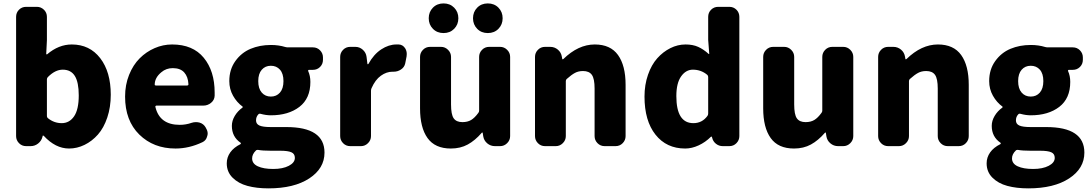

<svg xmlns="http://www.w3.org/2000/svg" viewBox="-20 -838 6256 1101"><path d="M376 13.7Q297.9 13.7 230.5 -59.6Q228.5 -60.5 226.6 -60.5Q224.6 -60.5 224.6 -58.6L223.6 -53.7Q217.8 -30.3 198.7 -15.1Q179.7 0 155.3 0H129.9Q105.5 0 88.9 -17.1Q72.3 -34.2 72.3 -57.6V-741.2Q72.3 -765.6 88.9 -782.2Q105.5 -798.8 129.9 -798.8H191.4Q214.8 -798.8 231.9 -782.2Q249 -765.6 249 -741.2V-607.4L245.1 -529.3Q245.1 -527.3 247.1 -526.4Q249 -525.4 250 -526.4Q316.4 -583 391.6 -583Q494.1 -583 554.7 -504.4Q615.2 -425.8 615.2 -294.9Q615.2 -223.6 595.2 -164.1Q575.2 -104.5 541.5 -66.4Q507.8 -28.3 464.8 -7.3Q421.9 13.7 376 13.7ZM334 -131.8Q377.9 -131.8 404.8 -170.9Q431.6 -210 431.6 -291Q431.6 -366.2 409.2 -402.3Q386.7 -438.5 339.8 -438.5Q295.9 -438.5 253.9 -395.5Q249 -389.6 249 -382.8V-171.9Q249 -165 254.9 -160.2Q290 -131.8 334 -131.8Z M986.3 13.7Q860.4 13.7 778.8 -66.4Q697.3 -146.5 697.3 -284.2Q697.3 -351.6 720.2 -408.7Q743.2 -465.8 780.8 -503.4Q818.4 -541 866.7 -562Q915 -583 966.8 -583Q1085.9 -583 1148.4 -506.8Q1210.9 -430.7 1210.9 -307.6Q1210.9 -298.8 1210.9 -289.1Q1210 -264.6 1190.4 -248.5Q1170.9 -232.4 1145.5 -232.4H877Q874 -232.4 872.1 -230Q870.1 -227.5 871.1 -224.6Q895.5 -122.1 1010.7 -122.1Q1045.9 -122.1 1079.1 -133.8Q1090.8 -137.7 1103.5 -137.7Q1114.3 -137.7 1125 -134.8Q1147.5 -127.9 1159.2 -107.4L1162.1 -101.6Q1170.9 -86.9 1170.9 -72.3Q1170.9 -64.5 1168 -56.6Q1162.1 -32.2 1140.6 -22.5Q1064.5 13.7 986.3 13.7ZM867.2 -352.5Q867.2 -347.7 874 -347.7H1052.7Q1060.5 -347.7 1060.5 -354.5Q1060.5 -355.5 1060.5 -355.5Q1058.6 -397.5 1036.6 -422.4Q1014.6 -447.3 970.7 -447.3Q932.6 -447.3 905.3 -423.8Q867.2 -392.6 867.2 -352.5Z M1519.5 242.2Q1451.2 242.2 1398.9 228Q1346.7 213.9 1313.5 180.7Q1280.3 147.5 1280.3 98.6Q1280.3 64.5 1300.3 36.1Q1320.3 7.8 1359.4 -11.7Q1361.3 -13.7 1361.3 -16.1Q1361.3 -18.6 1359.4 -19.5Q1309.6 -53.7 1309.6 -116.2Q1309.6 -145.5 1326.2 -173.3Q1342.8 -201.2 1370.1 -220.7Q1372.1 -222.7 1372.1 -224.6Q1372.1 -226.6 1370.1 -227.5Q1337.9 -251 1316.4 -289.1Q1294.9 -327.1 1294.9 -373Q1294.9 -439.5 1329.6 -487.8Q1364.3 -536.1 1417 -558.1Q1469.7 -580.1 1533.2 -580.1Q1578.1 -580.1 1616.2 -568.4Q1624 -566.4 1630.9 -566.4H1774.4Q1798.8 -566.4 1815.4 -549.3Q1832 -532.2 1832 -508.8V-495.1Q1832 -470.7 1815.4 -454.1Q1798.8 -437.5 1774.4 -437.5H1752Q1749 -437.5 1747.6 -435.1Q1746.1 -432.6 1747.1 -430.7Q1759.8 -403.3 1759.8 -368.2Q1759.8 -273.4 1696.8 -225.1Q1633.8 -176.8 1533.2 -176.8Q1504.9 -176.8 1473.6 -185.5Q1465.8 -187.5 1460.9 -181.6Q1448.2 -168 1448.2 -147.5Q1448.2 -127 1467.8 -118.2Q1487.3 -109.4 1532.2 -109.4H1622.1Q1840.8 -109.4 1840.8 37.1Q1840.8 127.9 1753.4 185.1Q1666 242.2 1519.5 242.2ZM1533.2 -284.2Q1565.4 -284.2 1585.4 -307.1Q1605.5 -330.1 1605.5 -373Q1605.5 -416 1585.4 -438.5Q1565.4 -460.9 1533.2 -460.9Q1501 -460.9 1481 -438Q1460.9 -415 1460.9 -373Q1460.9 -330.1 1481 -307.1Q1501 -284.2 1533.2 -284.2ZM1546.9 130.9Q1601.6 130.9 1636.2 112.8Q1670.9 94.7 1670.9 67.4Q1670.9 43.9 1650.9 35.2Q1630.9 26.4 1587.9 26.4H1534.2Q1484.4 26.4 1460 21.5Q1458 21.5 1457 21.5Q1451.2 21.5 1448.2 24.4Q1425.8 45.9 1425.8 70.3Q1425.8 100.6 1458.5 115.7Q1491.2 130.9 1546.9 130.9Z M1988.3 0Q1963.9 0 1947.3 -17.1Q1930.7 -34.2 1930.7 -57.6V-511.7Q1930.7 -535.2 1947.3 -552.2Q1963.9 -569.3 1988.3 -569.3H2017.6Q2042 -569.3 2060.5 -552.7Q2079.1 -536.1 2082 -511.7L2086.9 -471.7Q2086.9 -469.7 2089.4 -469.7Q2091.8 -469.7 2092.8 -471.7Q2123 -526.4 2166 -554.7Q2209 -583 2252.9 -583Q2259.8 -583 2266.6 -583Q2290 -582 2303.7 -560.5Q2312.5 -545.9 2312.5 -528.3Q2312.5 -521.5 2311.5 -514.6L2303.7 -474.6Q2298.8 -452.1 2279.3 -439.5Q2260.7 -426.8 2237.3 -426.8Q2236.3 -426.8 2235.4 -426.8Q2233.4 -426.8 2230.5 -426.8Q2196.3 -426.8 2164.1 -403.8Q2131.8 -380.9 2110.4 -332Q2107.4 -325.2 2107.4 -317.4V-57.6Q2107.4 -34.2 2090.3 -17.1Q2073.2 0 2049.8 0Z M2565.4 13.7Q2474.6 13.7 2431.6 -46.4Q2388.7 -106.4 2388.7 -216.8V-511.7Q2388.7 -535.2 2405.3 -552.2Q2421.9 -569.3 2446.3 -569.3H2508.8Q2532.2 -569.3 2549.3 -552.2Q2566.4 -535.2 2566.4 -511.7V-239.3Q2566.4 -181.6 2581.5 -159.7Q2596.7 -137.7 2631.8 -137.7Q2661.1 -137.7 2681.6 -149.9Q2702.1 -162.1 2722.7 -190.4Q2727.5 -196.3 2727.5 -203.1V-511.7Q2727.5 -535.2 2744.1 -552.2Q2760.7 -569.3 2785.2 -569.3H2847.7Q2871.1 -569.3 2888.2 -552.2Q2905.3 -535.2 2905.3 -511.7V-57.6Q2905.3 -34.2 2888.2 -17.1Q2871.1 0 2847.7 0H2818.4Q2793 0 2773.9 -16.1Q2754.9 -32.2 2751 -56.6L2748 -76.2Q2747.1 -78.1 2745.1 -78.1Q2743.2 -78.1 2742.2 -76.2Q2704.1 -32.2 2662.1 -9.3Q2620.1 13.7 2565.4 13.7ZM2438.5 -733.4Q2438.5 -769.5 2462.4 -793.9Q2486.3 -818.4 2523.4 -818.4Q2560.5 -818.4 2584.5 -793.9Q2608.4 -769.5 2608.4 -733.4Q2608.4 -697.3 2584.5 -672.9Q2560.5 -648.4 2523.4 -648.4Q2486.3 -648.4 2462.4 -672.9Q2438.5 -697.3 2438.5 -733.4ZM2692.4 -733.4Q2692.4 -769.5 2716.3 -793.9Q2740.2 -818.4 2777.3 -818.4Q2814.5 -818.4 2838.4 -793.9Q2862.3 -769.5 2862.3 -733.4Q2862.3 -697.3 2838.4 -672.9Q2814.5 -648.4 2777.3 -648.4Q2740.2 -648.4 2716.3 -672.9Q2692.4 -697.3 2692.4 -733.4Z M3105.5 0Q3081.1 0 3064.5 -17.1Q3047.9 -34.2 3047.9 -57.6V-511.7Q3047.9 -535.2 3064.5 -552.2Q3081.1 -569.3 3105.5 -569.3H3134.8Q3160.2 -569.3 3179.2 -553.2Q3198.2 -537.1 3202.1 -511.7L3204.1 -500Q3204.1 -498 3206.5 -498Q3209 -498 3210 -499Q3295.9 -583 3390.6 -583Q3480.5 -583 3523.9 -522.5Q3567.4 -461.9 3567.4 -351.6V-57.6Q3567.4 -34.2 3550.8 -17.1Q3534.2 0 3509.8 0H3447.3Q3422.9 0 3406.2 -17.1Q3389.6 -34.2 3389.6 -57.6V-330.1Q3389.6 -386.7 3374 -408.7Q3358.4 -430.7 3323.2 -430.7Q3296.9 -430.7 3276.9 -419.9Q3256.8 -409.2 3229.5 -384.8Q3224.6 -379.9 3224.6 -373V-57.6Q3224.6 -34.2 3207.5 -17.1Q3190.4 0 3167 0Z M3909.2 13.7Q3801.8 13.7 3738.8 -65.9Q3675.8 -145.5 3675.8 -284.2Q3675.8 -351.6 3695.8 -409.2Q3715.8 -466.8 3749 -503.9Q3782.2 -541 3824.2 -562Q3866.2 -583 3911.1 -583Q3953.1 -583 3983.4 -569.3Q4013.7 -555.7 4043 -529.3Q4043.9 -527.3 4045.9 -528.3Q4047.9 -529.3 4046.9 -531.2L4041 -609.4V-741.2Q4041 -765.6 4057.6 -782.2Q4074.2 -798.8 4098.6 -798.8H4162.1Q4186.5 -798.8 4203.1 -782.2Q4219.7 -765.6 4219.7 -741.2V-57.6Q4219.7 -34.2 4203.1 -17.1Q4186.5 0 4162.1 0H4125Q4102.5 0 4085.4 -13.7Q4068.4 -27.3 4063.5 -48.8L4062.5 -52.7Q4061.5 -54.7 4059.6 -54.7Q4057.6 -54.7 4056.6 -53.7Q4025.4 -22.5 3986.3 -4.4Q3947.3 13.7 3909.2 13.7ZM3956.1 -131.8Q4006.8 -131.8 4037.1 -173.8Q4041 -179.7 4041 -187.5V-396.5Q4041 -404.3 4035.2 -409.2Q4000 -438.5 3953.1 -438.5Q3913.1 -438.5 3885.7 -399.9Q3858.4 -361.3 3858.4 -287.1Q3858.4 -131.8 3956.1 -131.8Z M4533.2 13.7Q4442.4 13.7 4399.4 -46.4Q4356.4 -106.4 4356.4 -216.8V-511.7Q4356.4 -535.2 4373 -552.2Q4389.6 -569.3 4414.1 -569.3H4476.6Q4500 -569.3 4517.1 -552.2Q4534.2 -535.2 4534.2 -511.7V-239.3Q4534.2 -181.6 4549.3 -159.7Q4564.5 -137.7 4599.6 -137.7Q4628.9 -137.7 4649.4 -149.9Q4669.9 -162.1 4690.4 -190.4Q4695.3 -196.3 4695.3 -203.1V-511.7Q4695.3 -535.2 4711.9 -552.2Q4728.5 -569.3 4752.9 -569.3H4815.4Q4838.9 -569.3 4856 -552.2Q4873 -535.2 4873 -511.7V-57.6Q4873 -34.2 4856 -17.1Q4838.9 0 4815.4 0H4786.1Q4760.7 0 4741.7 -16.1Q4722.7 -32.2 4718.8 -56.6L4715.8 -76.2Q4714.8 -78.1 4712.9 -78.1Q4710.9 -78.1 4710 -76.2Q4671.9 -32.2 4629.9 -9.3Q4587.9 13.7 4533.2 13.7Z M5073.2 0Q5048.8 0 5032.2 -17.1Q5015.6 -34.2 5015.6 -57.6V-511.7Q5015.6 -535.2 5032.2 -552.2Q5048.8 -569.3 5073.2 -569.3H5102.5Q5127.9 -569.3 5147 -553.2Q5166 -537.1 5169.9 -511.7L5171.9 -500Q5171.9 -498 5174.3 -498Q5176.8 -498 5177.7 -499Q5263.7 -583 5358.4 -583Q5448.2 -583 5491.7 -522.5Q5535.2 -461.9 5535.2 -351.6V-57.6Q5535.2 -34.2 5518.6 -17.1Q5502 0 5477.5 0H5415Q5390.6 0 5374 -17.1Q5357.4 -34.2 5357.4 -57.6V-330.1Q5357.4 -386.7 5341.8 -408.7Q5326.2 -430.7 5291 -430.7Q5264.6 -430.7 5244.6 -419.9Q5224.6 -409.2 5197.3 -384.8Q5192.4 -379.9 5192.4 -373V-57.6Q5192.4 -34.2 5175.3 -17.1Q5158.2 0 5134.8 0Z M5877 242.2Q5808.6 242.2 5756.3 228Q5704.1 213.9 5670.9 180.7Q5637.7 147.5 5637.7 98.6Q5637.7 64.5 5657.7 36.1Q5677.7 7.8 5716.8 -11.7Q5718.8 -13.7 5718.8 -16.1Q5718.8 -18.6 5716.8 -19.5Q5667 -53.7 5667 -116.2Q5667 -145.5 5683.6 -173.3Q5700.2 -201.2 5727.5 -220.7Q5729.5 -222.7 5729.5 -224.6Q5729.5 -226.6 5727.5 -227.5Q5695.3 -251 5673.8 -289.1Q5652.3 -327.1 5652.3 -373Q5652.3 -439.5 5687 -487.8Q5721.7 -536.1 5774.4 -558.1Q5827.1 -580.1 5890.6 -580.1Q5935.5 -580.1 5973.6 -568.4Q5981.4 -566.4 5988.3 -566.4H6131.8Q6156.2 -566.4 6172.9 -549.3Q6189.5 -532.2 6189.5 -508.8V-495.1Q6189.5 -470.7 6172.9 -454.1Q6156.2 -437.5 6131.8 -437.5H6109.4Q6106.4 -437.5 6105 -435.1Q6103.5 -432.6 6104.5 -430.7Q6117.2 -403.3 6117.2 -368.2Q6117.2 -273.4 6054.2 -225.1Q5991.2 -176.8 5890.6 -176.8Q5862.3 -176.8 5831.1 -185.5Q5823.2 -187.5 5818.4 -181.6Q5805.7 -168 5805.7 -147.5Q5805.7 -127 5825.2 -118.2Q5844.7 -109.4 5889.6 -109.4H5979.5Q6198.2 -109.4 6198.2 37.1Q6198.2 127.9 6110.8 185.1Q6023.4 242.2 5877 242.2ZM5890.6 -284.2Q5922.9 -284.2 5942.9 -307.1Q5962.9 -330.1 5962.9 -373Q5962.9 -416 5942.9 -438.5Q5922.9 -460.9 5890.6 -460.9Q5858.4 -460.9 5838.4 -438Q5818.4 -415 5818.4 -373Q5818.4 -330.1 5838.4 -307.1Q5858.4 -284.2 5890.6 -284.2ZM5904.3 130.9Q5959 130.9 5993.7 112.8Q6028.3 94.7 6028.3 67.4Q6028.3 43.9 6008.3 35.2Q5988.3 26.4 5945.3 26.4H5891.6Q5841.8 26.4 5817.4 21.5Q5815.4 21.5 5814.5 21.5Q5808.6 21.5 5805.7 24.4Q5783.2 45.9 5783.2 70.3Q5783.2 100.6 5815.9 115.7Q5848.6 130.9 5904.3 130.9Z"/></svg>

Font: Gen Jyuu Gothic Heavy
Style: Bold
Weight: 900
Designer: [Source Han Sans]
Ryoko NISHIZUKA  (kana & ideographs); Paul D. Hunt (Latin, Greek & Cyrillic); Wenlong ZHANG  (bopomofo
Version: Version 1.002.20150607